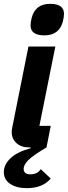

<svg xmlns="http://www.w3.org/2000/svg" viewBox="-29 -767 353 999"><path d="M235 -112 213 0Q139 44 116.5 68Q94 92 94 111Q94 140 129 140Q166 140 183 113L235 162Q193 212 110 212Q58 212 24.5 190Q-9 168 -9 129Q-9 89 26 56Q61 23 131 4L130 0H122Q82 0 57 -22Q32 -44 32 -80Q32 -90 35 -105L119 -525H259L176 -112ZM202 -583Q130 -583 130 -635Q130 -651 136 -675Q155 -747 232 -747Q304 -747 304 -695Q304 -679 298 -655Q279 -583 202 -583Z"/></svg>

Font: Aneliza
Style: Bold Italic
Weight: 700
Italic angle: -11.31°
Designer: Mike Abbink, Paul van der Laan, Pieter van Rosmalen
Foundry: Bold Monday
Version: Version 3.0